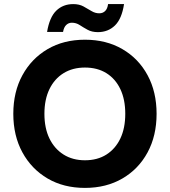

<svg xmlns="http://www.w3.org/2000/svg" viewBox="-20 -906 830 938"><path d="M395 12Q291 12 212.5 -34Q134 -80 89.5 -161.5Q45 -243 45 -350Q45 -457 89.5 -538.5Q134 -620 212.5 -666Q291 -712 395 -712Q499 -712 578 -666Q657 -620 701 -538.5Q745 -457 745 -350Q745 -243 701 -161.5Q657 -80 578 -34Q499 12 395 12ZM395 -123Q456 -123 500 -151Q544 -179 568 -229.5Q592 -280 592 -350Q592 -420 568 -470.5Q544 -521 500 -548.5Q456 -576 395 -576Q335 -576 290.5 -548.5Q246 -521 221.5 -470.5Q197 -420 197 -350Q197 -280 221.5 -229.5Q246 -179 290.5 -151Q335 -123 395 -123ZM458 -749Q429 -749 408 -760.5Q387 -772 369.5 -783.5Q352 -795 331 -795Q315 -795 303.5 -784Q292 -773 288 -750H210Q222 -822 255 -854Q288 -886 338 -886Q367 -886 388 -874.5Q409 -863 427 -852Q445 -841 465 -841Q482 -841 493.5 -852Q505 -863 508 -886H586Q575 -814 541.5 -781.5Q508 -749 458 -749Z"/></svg>

Font: DM Sans 18pt Black
Style: Regular
Weight: 900
Designer: Colophon Foundry, Jonny Pinhorn
Foundry: Colophon Foundry
Version: Version 4.004;gftools[0.9.30]